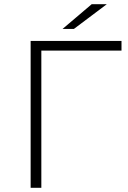

<svg xmlns="http://www.w3.org/2000/svg" viewBox="-20 -895 608 915"><path d="M126 0V-700H559V-654H177V0ZM278 -757 417 -875H489L332 -757Z"/></svg>

Font: Montserrat Light
Style: Regular
Weight: 300
Designer: Julieta Ulanovsky
Foundry: Julieta Ulanovsky
Version: Version 9.000; ttfautohint (v1.8.4.7-5d5b)